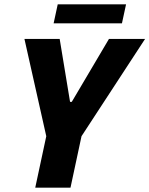

<svg xmlns="http://www.w3.org/2000/svg" viewBox="-20 -868 691 888"><path d="M143 0 194 -238 93 -688H256L304 -397H312L484 -688H651L357 -238L306 0ZM228 -760 247 -848H563L544 -760Z"/></svg>

Font: Saira Semi Condensed
Style: Bold Italic
Weight: 700
Width: 4
Italic angle: -12°
Designer: Hector Gatti with collaboration of the Omnibus-Type team
Foundry: Omnibus-Type
Version: Version 1.001; ttfautohint (v1.8)